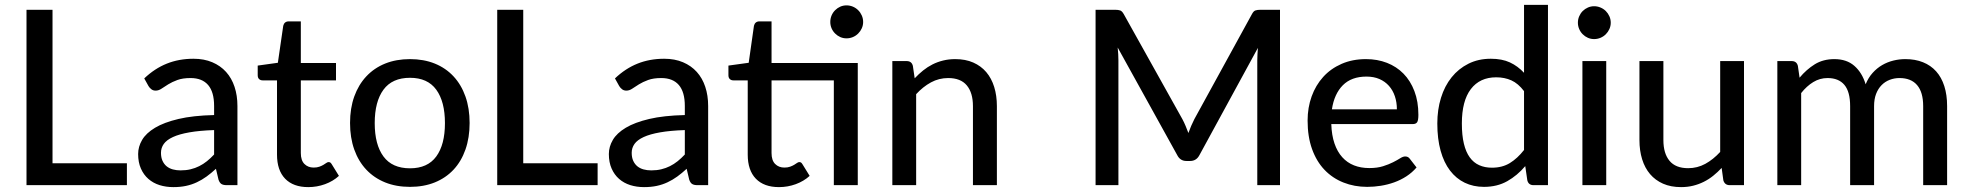

<svg xmlns="http://www.w3.org/2000/svg" viewBox="-20 -758 8054 786"><path d="M499.5 -89.5V0H88.5V-718H195V-89.5Z M856.5 -225.5Q797 -223.5 755.5 -216.2Q714 -209 688 -197Q662 -185 650.5 -168.8Q639 -152.5 639 -132.5Q639 -113.5 645.2 -99.8Q651.5 -86 662.2 -77.2Q673 -68.5 687.5 -64.5Q702 -60.5 719 -60.5Q741.5 -60.5 760.2 -65Q779 -69.5 795.5 -77.8Q812 -86 827 -98Q842 -110 856.5 -125.5ZM570.5 -437Q613 -477.5 662.8 -497.5Q712.5 -517.5 772 -517.5Q815.5 -517.5 849 -503.2Q882.5 -489 905.5 -463.5Q928.5 -438 940.2 -402.5Q952 -367 952 -324V0H908.5Q894 0 886.5 -4.8Q879 -9.5 874.5 -22.5L864 -67Q844.5 -49 825.5 -35.2Q806.5 -21.5 785.8 -11.8Q765 -2 741.5 3Q718 8 689.5 8Q659.5 8 633.2 -0.2Q607 -8.5 587.5 -25.5Q568 -42.5 556.8 -68Q545.5 -93.5 545.5 -127.5Q545.5 -157.5 561.8 -185.2Q578 -213 614.8 -235Q651.5 -257 710.8 -271Q770 -285 856.5 -287V-324Q856.5 -381.5 832 -410Q807.5 -438.5 760 -438.5Q728 -438.5 706.2 -430.5Q684.5 -422.5 668.8 -412.8Q653 -403 641.2 -395Q629.5 -387 617 -387Q607 -387 599.8 -392.5Q592.5 -398 588 -405.5Z M1242 8Q1180.5 8 1147.2 -26.5Q1114 -61 1114 -125V-429H1055Q1046.5 -429 1040.8 -434.2Q1035 -439.5 1035 -450V-489.5L1117.5 -501L1139.5 -652.5Q1141.5 -661 1147.2 -665.8Q1153 -670.5 1162 -670.5H1211.5V-500H1355.5V-429H1211.5V-131.5Q1211.5 -101.5 1226.2 -86.8Q1241 -72 1264 -72Q1277.5 -72 1287.2 -75.5Q1297 -79 1304 -83.2Q1311 -87.5 1316 -91Q1321 -94.5 1325 -94.5Q1330 -94.5 1332.8 -92.2Q1335.5 -90 1338.5 -85L1367.5 -38Q1343.5 -16 1310.5 -4Q1277.5 8 1242 8Z M1658.5 -516Q1714.5 -516 1759.8 -497.8Q1805 -479.5 1836.8 -445.2Q1868.5 -411 1885.5 -362.8Q1902.5 -314.5 1902.5 -254.5Q1902.5 -194.5 1885.5 -146Q1868.5 -97.5 1836.8 -63.5Q1805 -29.5 1759.8 -11.2Q1714.5 7 1658.5 7Q1602 7 1556.8 -11.2Q1511.5 -29.5 1479.5 -63.5Q1447.5 -97.5 1430.2 -146Q1413 -194.5 1413 -254.5Q1413 -314.5 1430.2 -362.8Q1447.5 -411 1479.5 -445.2Q1511.5 -479.5 1556.8 -497.8Q1602 -516 1658.5 -516ZM1658.5 -69Q1730.5 -69 1766 -117.5Q1801.5 -166 1801.5 -254Q1801.5 -342 1766 -390.8Q1730.5 -439.5 1658.5 -439.5Q1585.5 -439.5 1549.8 -390.8Q1514 -342 1514 -254Q1514 -166 1549.8 -117.5Q1585.5 -69 1658.5 -69Z M2426.5 -89.5V0H2015.5V-718H2122V-89.5Z M2783.5 -225.5Q2724 -223.5 2682.5 -216.2Q2641 -209 2615 -197Q2589 -185 2577.5 -168.8Q2566 -152.5 2566 -132.5Q2566 -113.5 2572.2 -99.8Q2578.5 -86 2589.2 -77.2Q2600 -68.5 2614.5 -64.5Q2629 -60.5 2646 -60.5Q2668.5 -60.5 2687.2 -65Q2706 -69.5 2722.5 -77.8Q2739 -86 2754 -98Q2769 -110 2783.5 -125.5ZM2497.5 -437Q2540 -477.5 2589.8 -497.5Q2639.5 -517.5 2699 -517.5Q2742.5 -517.5 2776 -503.2Q2809.5 -489 2832.5 -463.5Q2855.5 -438 2867.2 -402.5Q2879 -367 2879 -324V0H2835.5Q2821 0 2813.5 -4.8Q2806 -9.5 2801.5 -22.5L2791 -67Q2771.5 -49 2752.5 -35.2Q2733.5 -21.5 2712.8 -11.8Q2692 -2 2668.5 3Q2645 8 2616.5 8Q2586.5 8 2560.2 -0.2Q2534 -8.5 2514.5 -25.5Q2495 -42.5 2483.8 -68Q2472.5 -93.5 2472.5 -127.5Q2472.5 -157.5 2488.8 -185.2Q2505 -213 2541.8 -235Q2578.5 -257 2637.8 -271Q2697 -285 2783.5 -287V-324Q2783.5 -381.5 2759 -410Q2734.5 -438.5 2687 -438.5Q2655 -438.5 2633.2 -430.5Q2611.5 -422.5 2595.8 -412.8Q2580 -403 2568.2 -395Q2556.5 -387 2544 -387Q2534 -387 2526.8 -392.5Q2519.5 -398 2515 -405.5Z M3491.5 0H3393.5V-429H3138.5V-131.5Q3138.5 -101.5 3153.2 -86.8Q3168 -72 3191 -72Q3204.5 -72 3214.2 -75.5Q3224 -79 3231 -83.2Q3238 -87.5 3243 -91Q3248 -94.5 3252 -94.5Q3257 -94.5 3259.8 -92.2Q3262.5 -90 3265.5 -85L3294.5 -38Q3270.5 -16 3237.5 -4Q3204.5 8 3169 8Q3107.5 8 3074.2 -26.5Q3041 -61 3041 -125V-429H2982Q2973.5 -429 2967.8 -434.2Q2962 -439.5 2962 -450V-489.5L3045 -501L3066.5 -652.5Q3068.5 -661 3074.2 -665.8Q3080 -670.5 3089 -670.5H3138.5V-500H3491.5ZM3513.5 -668Q3513.5 -654.5 3508 -642.2Q3502.5 -630 3493.2 -620.8Q3484 -611.5 3471.5 -606.2Q3459 -601 3445.5 -601Q3432 -601 3420 -606.2Q3408 -611.5 3398.8 -620.8Q3389.5 -630 3384.2 -642.2Q3379 -654.5 3379 -668Q3379 -682 3384.2 -694.5Q3389.5 -707 3398.8 -716.2Q3408 -725.5 3420 -730.8Q3432 -736 3445.5 -736Q3459 -736 3471.5 -730.8Q3484 -725.5 3493.2 -716.2Q3502.5 -707 3508 -694.5Q3513.5 -682 3513.5 -668Z M3724.5 -437.5Q3741 -455 3759 -469.5Q3777 -484 3797.2 -494.2Q3817.5 -504.5 3840.8 -510.2Q3864 -516 3890.5 -516Q3932.5 -516 3964.2 -502Q3996 -488 4017.5 -462.8Q4039 -437.5 4050 -402Q4061 -366.5 4061 -323.5V0H3963V-323.5Q3963 -378 3938 -408.2Q3913 -438.5 3861.5 -438.5Q3824 -438.5 3791.2 -420.8Q3758.5 -403 3730.5 -372.5V0H3633V-508H3691.5Q3712 -508 3717 -488.5Z M5220 -718V0H5127V-511Q5127 -522.5 5127.8 -535.5Q5128.5 -548.5 5129.5 -562L4890.5 -123.5Q4878 -99 4852 -99H4837Q4811 -99 4799 -123.5L4555.5 -563.5Q4558.5 -535.5 4558.5 -511V0H4465V-718H4544Q4558 -718 4565.8 -715.2Q4573.5 -712.5 4580.5 -700L4820.5 -270Q4827.5 -257 4833.5 -242.5Q4839.5 -228 4845 -213.5Q4855.5 -243 4869.5 -270.5L5105 -700Q5111.5 -712.5 5119.2 -715.2Q5127 -718 5141 -718Z M5698.5 -310.5Q5698.5 -339.5 5690.2 -364Q5682 -388.5 5666 -406.5Q5650 -424.5 5627 -434.5Q5604 -444.5 5574 -444.5Q5512.5 -444.5 5477.2 -409Q5442 -373.5 5432.5 -310.5ZM5779 -72.5Q5761 -51.5 5737.5 -36.2Q5714 -21 5687.5 -11.5Q5661 -2 5632.8 2.5Q5604.5 7 5577 7Q5524.5 7 5479.8 -10.8Q5435 -28.5 5402.2 -62.8Q5369.5 -97 5351.2 -147.8Q5333 -198.5 5333 -264.5Q5333 -317.5 5349.5 -363.2Q5366 -409 5396.8 -443Q5427.5 -477 5472 -496.5Q5516.5 -516 5572 -516Q5618.5 -516 5657.8 -500.8Q5697 -485.5 5725.5 -456.5Q5754 -427.5 5770.2 -385Q5786.5 -342.5 5786.5 -288Q5786.5 -265.5 5781.5 -257.8Q5776.5 -250 5763 -250H5430Q5431.5 -204.5 5443 -170.8Q5454.5 -137 5474.8 -114.5Q5495 -92 5523 -81Q5551 -70 5585.5 -70Q5618 -70 5641.8 -77.5Q5665.5 -85 5682.8 -93.8Q5700 -102.5 5711.8 -110Q5723.5 -117.5 5732.5 -117.5Q5744.5 -117.5 5751 -108.5Z M6219 -385Q6195 -416.5 6167.2 -429Q6139.5 -441.5 6105 -441.5Q6038 -441.5 6001.2 -393.2Q5964.5 -345 5964.5 -252.5Q5964.5 -204 5972.8 -169.8Q5981 -135.5 5996.8 -113.8Q6012.5 -92 6035.5 -81.8Q6058.5 -71.5 6087.5 -71.5Q6130 -71.5 6161 -90.5Q6192 -109.5 6219 -144ZM6317 -738V0H6258Q6237.5 0 6232.5 -19.5L6224 -78Q6191.5 -39.5 6150.2 -16.2Q6109 7 6055 7Q6011.5 7 5976.2 -10Q5941 -27 5916 -59.8Q5891 -92.5 5877.5 -141Q5864 -189.5 5864 -252.5Q5864 -309 5879 -357.5Q5894 -406 5922.5 -441.5Q5951 -477 5991.5 -497.2Q6032 -517.5 6083 -517.5Q6129 -517.5 6161.2 -502.5Q6193.5 -487.5 6219 -460V-738Z M6555.5 -508V0H6458V-508ZM6574 -665Q6574 -651.5 6568.5 -639.2Q6563 -627 6553.8 -617.8Q6544.5 -608.5 6532 -603.2Q6519.5 -598 6506 -598Q6492.5 -598 6480.5 -603.2Q6468.5 -608.5 6459.2 -617.8Q6450 -627 6444.8 -639.2Q6439.5 -651.5 6439.5 -665Q6439.5 -679 6444.8 -691.2Q6450 -703.5 6459.2 -712.8Q6468.5 -722 6480.5 -727.2Q6492.5 -732.5 6506 -732.5Q6519.5 -732.5 6532 -727.2Q6544.5 -722 6553.8 -712.8Q6563 -703.5 6568.5 -691.2Q6574 -679 6574 -665Z M7119.5 -508V0H7061Q7041 0 7035 -19.5L7028 -70.5Q7011.5 -53 6993.5 -38.5Q6975.5 -24 6955 -13.8Q6934.5 -3.5 6911.5 2.2Q6888.5 8 6862 8Q6820 8 6788.2 -6Q6756.5 -20 6735 -45.2Q6713.5 -70.5 6702.5 -106Q6691.5 -141.5 6691.5 -184.5V-508H6789.5V-184.5Q6789.5 -130 6814.5 -99.8Q6839.5 -69.5 6891 -69.5Q6928.5 -69.5 6961 -87.2Q6993.5 -105 7022 -136V-508Z M7256 0V-508H7314.5Q7335 -508 7340 -488.5L7347 -440Q7375 -473.5 7409.2 -494.8Q7443.5 -516 7489.5 -516Q7540 -516 7571.5 -488.2Q7603 -460.5 7617.5 -413Q7628.5 -440 7646 -459.5Q7663.5 -479 7685 -491.5Q7706.5 -504 7730.8 -510Q7755 -516 7780 -516Q7820.5 -516 7852.2 -503.2Q7884 -490.5 7906 -466Q7928 -441.5 7939.5 -405.5Q7951 -369.5 7951 -323.5V0H7853V-323.5Q7853 -380.5 7828.2 -409.5Q7803.5 -438.5 7756 -438.5Q7735 -438.5 7716 -431.2Q7697 -424 7682.8 -409.5Q7668.5 -395 7660.2 -373.5Q7652 -352 7652 -323.5V0H7554V-323.5Q7554 -382.5 7530.5 -410.5Q7507 -438.5 7461.5 -438.5Q7430 -438.5 7403 -422Q7376 -405.5 7353.5 -377V0Z"/></svg>

Font: LatoLatin Medium
Style: Regular
Weight: 500
Designer: Lukasz Dziedzic with Adam Twardoch and Botio Nikoltchev
Foundry: tyPoland Lukasz Dziedzic
Version: Version 2.015; 2015-08-06; http://www.latofonts.com/